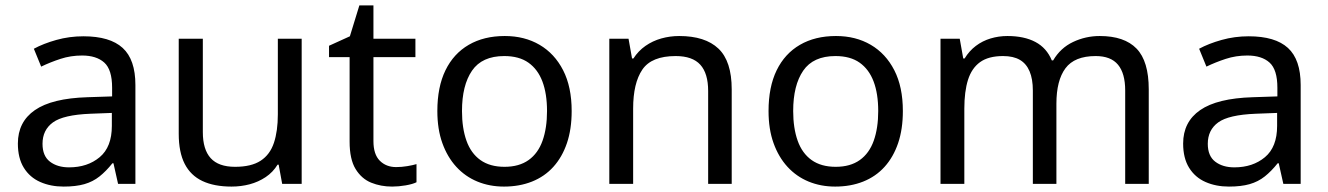

<svg xmlns="http://www.w3.org/2000/svg" viewBox="-20 -679 4904 709"><path d="M288 -545Q386 -545 433 -502Q480 -459 480 -365V0H416L399 -76H395Q372 -47 347.5 -27.5Q323 -8 291.5 1Q260 10 215 10Q167 10 128.5 -7Q90 -24 68 -59.5Q46 -95 46 -149Q46 -229 109 -272.5Q172 -316 303 -320L394 -323V-355Q394 -422 365 -448Q336 -474 283 -474Q241 -474 203 -461.5Q165 -449 132 -433L105 -499Q140 -518 188 -531.5Q236 -545 288 -545ZM314 -259Q214 -255 175.5 -227Q137 -199 137 -148Q137 -103 164.5 -82Q192 -61 235 -61Q303 -61 348 -98.5Q393 -136 393 -214V-262Z M1094 -536V0H1022L1009 -71H1005Q988 -43 961 -25Q934 -7 902 1.5Q870 10 835 10Q771 10 727.5 -10.5Q684 -31 662 -74Q640 -117 640 -185V-536H729V-191Q729 -127 758 -95Q787 -63 848 -63Q908 -63 942.5 -85.5Q977 -108 991.5 -151.5Q1006 -195 1006 -257V-536Z M1443 -62Q1463 -62 1484 -65.5Q1505 -69 1518 -73V-6Q1504 1 1478 5.5Q1452 10 1428 10Q1386 10 1350.5 -4.5Q1315 -19 1293 -55Q1271 -91 1271 -156V-468H1195V-510L1272 -545L1307 -659H1359V-536H1514V-468H1359V-158Q1359 -109 1382.5 -85.5Q1406 -62 1443 -62Z M2091 -269Q2091 -202 2073.5 -150.5Q2056 -99 2023.5 -63Q1991 -27 1944.5 -8.5Q1898 10 1841 10Q1788 10 1743 -8.5Q1698 -27 1665 -63Q1632 -99 1613.5 -150.5Q1595 -202 1595 -269Q1595 -358 1625 -419.5Q1655 -481 1711 -513.5Q1767 -546 1844 -546Q1917 -546 1972.5 -513.5Q2028 -481 2059.5 -419.5Q2091 -358 2091 -269ZM1686 -269Q1686 -206 1702.5 -159.5Q1719 -113 1754 -88Q1789 -63 1843 -63Q1897 -63 1932 -88Q1967 -113 1983.5 -159.5Q2000 -206 2000 -269Q2000 -333 1983 -378Q1966 -423 1931.5 -447.5Q1897 -472 1842 -472Q1760 -472 1723 -418Q1686 -364 1686 -269Z M2488 -546Q2584 -546 2633 -499.5Q2682 -453 2682 -349V0H2595V-343Q2595 -408 2566 -440Q2537 -472 2475 -472Q2386 -472 2352 -422Q2318 -372 2318 -278V0H2230V-536H2301L2314 -463H2319Q2337 -491 2363.5 -509.5Q2390 -528 2422 -537Q2454 -546 2488 -546Z M3314 -269Q3314 -202 3296.5 -150.5Q3279 -99 3246.5 -63Q3214 -27 3167.5 -8.5Q3121 10 3064 10Q3011 10 2966 -8.5Q2921 -27 2888 -63Q2855 -99 2836.5 -150.5Q2818 -202 2818 -269Q2818 -358 2848 -419.5Q2878 -481 2934 -513.5Q2990 -546 3067 -546Q3140 -546 3195.5 -513.5Q3251 -481 3282.5 -419.5Q3314 -358 3314 -269ZM2909 -269Q2909 -206 2925.5 -159.5Q2942 -113 2977 -88Q3012 -63 3066 -63Q3120 -63 3155 -88Q3190 -113 3206.5 -159.5Q3223 -206 3223 -269Q3223 -333 3206 -378Q3189 -423 3154.5 -447.5Q3120 -472 3065 -472Q2983 -472 2946 -418Q2909 -364 2909 -269Z M4041 -546Q4132 -546 4177 -499.5Q4222 -453 4222 -349V0H4135V-345Q4135 -408 4108.5 -440Q4082 -472 4026 -472Q3948 -472 3914.5 -427Q3881 -382 3881 -296V0H3794V-345Q3794 -387 3782 -415.5Q3770 -444 3746 -458Q3722 -472 3684 -472Q3630 -472 3599 -449.5Q3568 -427 3554.5 -384Q3541 -341 3541 -278V0H3453V-536H3524L3537 -463H3542Q3559 -491 3583.5 -509.5Q3608 -528 3638 -537Q3668 -546 3700 -546Q3762 -546 3803.5 -524Q3845 -502 3864 -456H3869Q3896 -502 3942.5 -524Q3989 -546 4041 -546Z M4591 -545Q4689 -545 4736 -502Q4783 -459 4783 -365V0H4719L4702 -76H4698Q4675 -47 4650.5 -27.5Q4626 -8 4594.5 1Q4563 10 4518 10Q4470 10 4431.5 -7Q4393 -24 4371 -59.5Q4349 -95 4349 -149Q4349 -229 4412 -272.5Q4475 -316 4606 -320L4697 -323V-355Q4697 -422 4668 -448Q4639 -474 4586 -474Q4544 -474 4506 -461.5Q4468 -449 4435 -433L4408 -499Q4443 -518 4491 -531.5Q4539 -545 4591 -545ZM4617 -259Q4517 -255 4478.5 -227Q4440 -199 4440 -148Q4440 -103 4467.5 -82Q4495 -61 4538 -61Q4606 -61 4651 -98.5Q4696 -136 4696 -214V-262Z"/></svg>

Font: binaryv115
Style: Book
Weight: 400
Designer: Jelle Bosma - Monotype Design Team
Foundry: Monotype Imaging Inc.
Version: Version 2.003